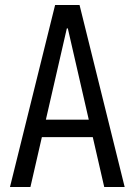

<svg xmlns="http://www.w3.org/2000/svg" viewBox="-20 -750 540 770"><path d="M20 0 201 -730H299L480 0H398L252 -636H248L102 0ZM112 -200V-270H388V-200Z"/></svg>

Font: M PLUS 1 Code
Style: Regular
Weight: 400
Designer: Coji Morishita
Foundry: UNDERFOREST DESIGN
Version: Version 1.005